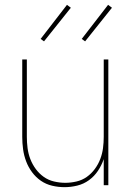

<svg xmlns="http://www.w3.org/2000/svg" viewBox="-20 -766 540 794"><path d="M247 8Q221 8 195.5 2Q170 -4 149 -18.5Q128 -33 112.5 -54Q97 -75 88 -99Q79 -123 75.5 -148.5Q72 -174 72 -200V-520H91V-200Q91 -177 94 -153.5Q97 -130 105.5 -108Q114 -86 128 -67Q142 -48 161 -34.5Q180 -21 203.5 -15.5Q227 -10 250 -10Q273 -10 296.5 -15.5Q320 -21 339 -34.5Q358 -48 372 -67Q386 -86 394.5 -108Q403 -130 406 -153.5Q409 -177 409 -200V-520H428V0H409V-108Q400 -82 385 -59.5Q370 -37 348 -21Q326 -5 299.5 1.5Q273 8 247 8ZM332 -595 318 -605 427 -746 443 -734ZM162 -595 148 -605 257 -746 273 -734Z"/></svg>

Font: Iosevka SS04 Thin
Style: Regular
Weight: 100
Monospace: yes
Designer: Belleve Invis
Foundry: Belleve Invis
Version: Version 19.0.0; ttfautohint (v1.8.4)